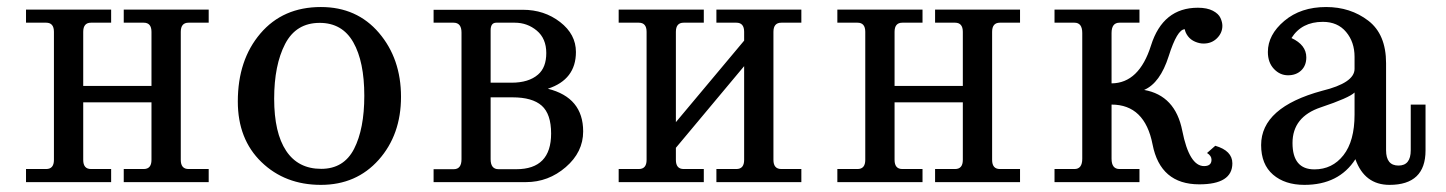

<svg xmlns="http://www.w3.org/2000/svg" viewBox="-20 -516 4097 544"><path d="M571.3 0H330.6V-37.1H387.2Q409.2 -37.1 409.2 -63V-226.1H215.8V-63Q215.8 -37.1 237.8 -37.1H294.9V0H53.7V-37.1H110.8Q132.8 -37.1 132.8 -63V-425.8Q132.8 -451.7 110.8 -451.7H53.7V-488.8H294.9V-451.7H237.8Q215.8 -451.7 215.8 -425.8V-272.5H409.2V-425.8Q409.2 -451.7 387.2 -451.7H330.6V-488.8H571.3V-451.7H514.2Q492.2 -451.7 492.2 -425.8V-63Q492.2 -37.1 514.2 -37.1H571.3Z M889.2 7.8Q787.6 7.8 720.7 -56.9Q653.8 -121.6 653.8 -228.5Q653.8 -346.2 717.8 -421.1Q781.7 -496.1 889.2 -496.1Q991.2 -496.1 1053.7 -422.9Q1116.2 -349.6 1116.2 -241.7Q1116.2 -134.3 1053 -63.2Q989.7 7.8 889.2 7.8ZM890.1 -37.6Q954.1 -37.6 983.2 -94.2Q1012.2 -150.9 1012.2 -244.6Q1012.2 -341.3 981 -396.2Q949.7 -451.2 885.7 -451.2Q818.8 -451.2 787.8 -391.4Q756.8 -331.5 756.8 -236.3Q756.8 -139.6 790.8 -88.6Q824.7 -37.6 890.1 -37.6Z M1470.2 0H1208.5V-36.6H1265.6Q1287.6 -36.6 1287.6 -64.9V-423.8Q1287.6 -451.7 1265.1 -451.7H1208.5V-488.3H1461.4Q1522 -488.3 1566.9 -453.6Q1611.8 -418.9 1611.8 -368.7Q1611.8 -290.5 1532.2 -264.6Q1632.3 -239.7 1632.3 -143.6Q1632.3 -85 1583 -42.5Q1533.7 0 1470.2 0ZM1429.2 -281.7Q1478 -281.7 1504.4 -304.7Q1527.8 -324.7 1527.8 -365.7Q1527.8 -406.7 1501 -429.2Q1474.1 -451.7 1438.5 -451.7H1386.2Q1370.1 -451.7 1370.1 -430.2V-281.7ZM1442.9 -36.6Q1541.5 -36.6 1541.5 -137.7Q1541.5 -192.9 1514.9 -216.6Q1488.3 -240.2 1432.1 -240.2H1370.1V-64.9Q1370.1 -36.6 1392.6 -36.6Z M2250.5 0H2009.8V-37.1H2066.4Q2088.4 -37.1 2088.4 -63V-328.6L1895 -97.2V-63Q1895 -37.1 1917 -37.1H1974.1V0H1732.9V-37.1H1790Q1812 -37.1 1812 -63V-425.8Q1812 -451.7 1790 -451.7H1732.9V-488.8H1974.1V-451.7H1917Q1895 -451.7 1895 -425.8V-169.9L2088.4 -400.9V-425.8Q2088.4 -451.7 2066.4 -451.7H2009.8V-488.8H2250.5V-451.7H2193.8Q2171.4 -451.7 2171.4 -425.8V-63Q2171.4 -37.1 2193.8 -37.1H2250.5Z M2870.1 0H2629.4V-37.1H2686Q2708 -37.1 2708 -63V-226.1H2514.6V-63Q2514.6 -37.1 2536.6 -37.1H2593.8V0H2352.5V-37.1H2409.7Q2431.6 -37.1 2431.6 -63V-425.8Q2431.6 -451.7 2409.7 -451.7H2352.5V-488.8H2593.8V-451.7H2536.6Q2514.6 -451.7 2514.6 -425.8V-272.5H2708V-425.8Q2708 -451.7 2686 -451.7H2629.4V-488.8H2870.1V-451.7H2813Q2791 -451.7 2791 -425.8V-63Q2791 -37.1 2813 -37.1H2870.1Z M3377.9 6.3Q3267.6 6.3 3245.6 -106.7Q3223.6 -219.7 3129.4 -219.7V-66.4Q3129.4 -37.1 3151.9 -37.1H3208.5V0H2967.8V-37.1H3024.4Q3046.4 -37.1 3046.4 -66.4V-422.4Q3046.4 -451.7 3024.4 -451.7H2967.8V-488.8H3208.5V-451.7H3151.9Q3129.4 -451.7 3129.4 -422.4V-279.8Q3207.5 -280.3 3241.2 -387.2Q3274.9 -494.1 3374 -494.1Q3399.9 -494.1 3416.3 -485.6Q3432.6 -477.1 3438 -465.1Q3443.4 -453.1 3443.4 -442.9Q3443.4 -422.9 3428.2 -407.7Q3413.1 -392.6 3390.1 -392.6Q3378.4 -392.6 3366 -397.9Q3353.5 -403.3 3345.9 -413.3Q3338.4 -423.3 3336.9 -433.1Q3315.4 -433.1 3291.3 -356.9Q3267.1 -280.8 3221.7 -261.2Q3310.1 -245.6 3329.8 -145.5Q3349.6 -45.4 3391.6 -45.4Q3412.6 -45.4 3412.6 -63.5Q3412.6 -74.7 3399.9 -82.5L3423.3 -103Q3471.7 -88.9 3471.7 -53.2Q3471.7 6.3 3377.9 6.3Z M3917 7.8Q3846.2 7.8 3820.3 -64.9Q3773.4 7.8 3675.8 7.8Q3620.6 7.8 3586.9 -21.2Q3553.2 -50.3 3553.2 -105Q3553.2 -211.9 3726.1 -258.8Q3817.9 -281.2 3817.9 -320.8V-355Q3817.9 -397 3793.9 -425.5Q3770 -454.1 3728 -454.1Q3668 -454.1 3639.2 -408.2Q3681.2 -388.7 3681.2 -353.5Q3681.2 -330.1 3666.7 -316.4Q3652.3 -302.7 3629.4 -302.7Q3606.4 -302.7 3589.4 -320.8Q3572.3 -338.9 3572.3 -368.7Q3572.3 -417.5 3618.9 -456.8Q3665.5 -496.1 3737.3 -496.1Q3806.2 -496.1 3856.7 -457.5Q3907.2 -418.9 3907.2 -336.9V-90.3Q3907.2 -46.9 3942.4 -46.9Q3977.1 -46.9 3977.1 -90.3V-219.7H4019V-89.8Q4019 7.8 3917 7.8ZM3704.1 -36.1Q3754.9 -36.1 3786.4 -76.2Q3817.9 -116.2 3817.9 -191.4V-253.9Q3802.7 -238.8 3722.4 -211.9Q3642.1 -185.1 3642.1 -110.8Q3642.1 -36.1 3704.1 -36.1Z"/></svg>

Font: Munson
Style: Regular
Weight: 400
Designer: Paul James MIller
Foundry: High-Logic / Made with FontCreator
Version: Version 2.10;May 5, 2019;FontCreator 11.5.0.2430 64-bit